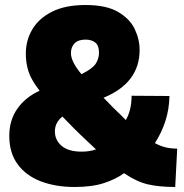

<svg xmlns="http://www.w3.org/2000/svg" viewBox="-20 -735 735 766"><path d="M277 11Q202 11 143 -11.5Q84 -34 50.5 -79.5Q17 -125 17 -193Q17 -255 49 -301Q81 -347 138 -373Q104 -417 93.5 -450.5Q83 -484 83 -521Q83 -574 109 -618Q135 -662 188 -688.5Q241 -715 321 -715Q404 -715 451 -687.5Q498 -660 517.5 -619Q537 -578 537 -536Q537 -404 393 -345Q402 -336 411 -327Q420 -318 429 -308Q444 -294 457 -281Q470 -268 482 -256Q493 -275 499 -299Q505 -323 505 -353L656 -352Q655 -299 640 -252.5Q625 -206 598 -164Q620 -152 641.5 -147Q663 -142 687 -142L679 11Q615 11 570 0.5Q525 -10 475 -44Q442 -20 394.5 -4.5Q347 11 277 11ZM263 -523Q263 -489 305 -439Q349 -461 362 -481Q375 -501 375 -525Q375 -553 360.5 -565Q346 -577 321 -577Q292 -577 277.5 -562Q263 -547 263 -523ZM199 -211Q199 -176 226 -153Q253 -130 306 -130Q337 -130 363 -139Q348 -153 330 -170Q300 -198 275 -223Q250 -248 229 -270Q199 -246 199 -211Z"/></svg>

Font: Prodigy Sans ExtraBold
Style: Regular
Weight: 800
Designer: Wei Huang
Foundry: Wei Huang
Version: Version 1.003; ttfautohint (v1.8.3)